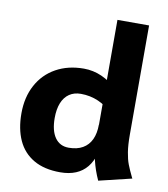

<svg xmlns="http://www.w3.org/2000/svg" viewBox="-84 -812 788 902"><g transform="rotate(10 309.5 -361.0)"><path d="M262.2 11.2Q186 11.2 135.3 -18.3Q84.5 -47.9 59.8 -102.1Q35.2 -156.2 35.2 -230.5Q35.2 -307.1 66.7 -365.5Q98.1 -423.8 155.5 -455.8Q212.9 -487.8 288.6 -487.8Q333 -487.8 374.3 -469.5Q415.5 -451.2 453.6 -414.6L445.3 -303.2Q418 -334.5 378.7 -351.6Q339.4 -368.7 294.9 -368.7Q262.7 -368.7 239.7 -353Q216.8 -337.4 204.8 -307.6Q192.9 -277.8 192.9 -235.8Q192.9 -175.3 216.1 -142.3Q239.3 -109.4 281.7 -109.4Q321.3 -109.4 348.4 -125Q375.5 -140.6 389.2 -169.9Q402.8 -199.2 402.8 -240.7L432.1 -195.3Q432.1 -93.8 389.4 -41.3Q346.7 11.2 262.2 11.2ZM445.3 19Q403.3 -73.2 403.3 -160.2L554.2 -219.7Q554.2 -170.4 559.6 -137Q564.9 -103.5 573.7 -80.6Q582.5 -57.6 598.6 -24.4L601.6 -18.6ZM403.3 -160.2V-740.7H554.2V-103Z"/></g></svg>

Font: DavidDev Light
Style: Regular
Weight: 300
Designer: David.dev
Foundry: David.dev
Version: Version 1.001;FEAKit 1.0